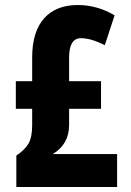

<svg xmlns="http://www.w3.org/2000/svg" viewBox="-20 -744 521 764"><path d="M289 -724Q367 -724 436 -683L397 -564Q343 -592 302 -592Q255 -592 255 -515V-421H382V-311H255V-247Q255 -170 190 -131H446V0H45V-125Q78 -147 93 -172Q108 -197 108 -246V-311H43V-421H108V-515Q108 -618 155.5 -671Q203 -724 289 -724Z"/></svg>

Font: Noto Sans Ethiopic ExtraCondensed ExtraBold
Style: Regular
Weight: 800
Width: 2
Designer: Monotype Design Team
Foundry: Monotype Imaging Inc.
Version: Version 2.102; ttfautohint (v1.8.4.7-5d5b)